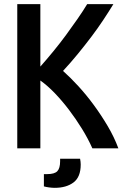

<svg xmlns="http://www.w3.org/2000/svg" viewBox="-20 -713 600 923"><path d="M63 0V-693H174V-393Q205 -428 237 -467Q269 -506 298 -545.5Q327 -585 353 -622.5Q379 -660 399 -693H525Q503 -657 476.5 -617Q450 -577 419 -536Q388 -495 354 -453.5Q320 -412 283 -372Q318 -341 356.5 -299Q395 -257 431 -208Q467 -159 498 -106.5Q529 -54 549 0H424Q403 -47 374 -94Q345 -141 312 -184.5Q279 -228 244 -264.5Q209 -301 174 -326V0ZM243 190Q231 190 216 188Q201 186 191 183V124H207Q242 124 255.5 110Q269 96 269 62V50H365Q368 65 368 78Q368 138 333.5 164Q299 190 243 190Z"/></svg>

Font: Ubuntu Sans Mono Medium
Style: Regular
Weight: 500
Monospace: yes
Designer: Dalton Maag Ltd
Foundry: Dalton Maag Ltd
Version: Version 1.006